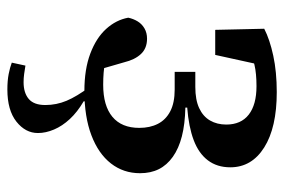

<svg xmlns="http://www.w3.org/2000/svg" viewBox="-145 -403 771 521"><g transform="rotate(90 240.5 -142.5)"><path d="M223 223Q199 223 181 219.5Q163 216 150 211L158 174Q170 176 181 177.5Q192 179 203 179Q232 179 248.5 165Q265 151 265 120Q265 90 253.5 62.5Q242 35 216 0H255V16Q284 33 303 53.5Q322 74 331.5 96.5Q341 119 341 140Q341 174 310 198.5Q279 223 223 223ZM227 14Q168 14 125.5 -2Q83 -18 58.5 -45Q34 -72 28 -105Q31 -119 38 -130.5Q45 -142 57 -149Q69 -156 85 -156Q111 -156 126.5 -139.5Q142 -123 149 -94L173 -11L101 -55Q123 -47 149 -42Q175 -37 210 -37Q267 -37 297 -62Q327 -87 327 -135Q327 -164 316 -185.5Q305 -207 282 -219Q259 -231 223 -231H175V-287H216Q251 -287 273.5 -297.5Q296 -308 307 -327Q318 -346 318 -371Q318 -411 291 -432Q264 -453 214 -453Q179 -453 156 -447.5Q133 -442 112 -432L158 -473L129 -341H61L58 -474Q87 -489 131 -498.5Q175 -508 230 -508Q326 -508 380 -474Q434 -440 434 -382Q434 -346 415 -321Q396 -296 360 -282.5Q324 -269 272 -265V-260Q317 -259 350 -250.5Q383 -242 405.5 -226Q428 -210 439 -188Q450 -166 450 -137Q450 -92 423.5 -58Q397 -24 347 -5Q297 14 227 14Z"/></g></svg>

Font: Source Serif 4 SemiBold
Style: Regular
Weight: 600
Designer: Frank Grießhammer
Foundry: Adobe Systems Incorporated
Version: Version 4.004;hotconv 1.0.116;makeotfexe 2.5.65601